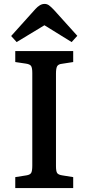

<svg xmlns="http://www.w3.org/2000/svg" viewBox="-20 -961 452 981"><path d="M58 0V-56L115 -65Q134 -68 139.5 -78Q145 -88 145 -115V-588Q145 -614 139 -623.5Q133 -633 112 -636L58 -644V-700H354V-644L296 -635Q278 -633 272 -622.5Q266 -612 266 -585V-112Q266 -86 272 -77Q278 -68 298 -65L354 -56V0ZM65 -746 37 -777 161 -915Q172 -927 183.5 -934Q195 -941 208 -941Q220 -941 230 -934Q240 -927 256 -910L375 -778L346 -746L207 -832Z"/></svg>

Font: Literata 12pt Medium
Style: Regular
Weight: 500
Designer: Latin by Veronika Burian and Jose Scaglione. Greek by Irene Vlachou. Cyrillic by Vera Evstafieva.
Foundry: TypeTogether
Version: Version 3.002